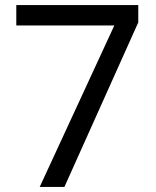

<svg xmlns="http://www.w3.org/2000/svg" viewBox="-20 -734 612 754"><path d="M136 0 429 -634H44V-714H523V-646L233 0Z"/></svg>

Font: Go Noto Current
Style: Regular
Weight: 400
Designer: Monotype Design Team
Foundry: Monotype Imaging Inc.
Version: Version 2.007; ttfautohint (v1.8) -l 8 -r 50 -G 200 -x 14 -D